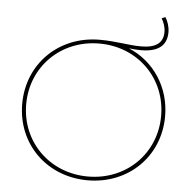

<svg xmlns="http://www.w3.org/2000/svg" viewBox="-57 -901 950 961"><g transform="rotate(5 418.0 -421.0)"><path d="M418 -16C225 -16 79 -161 79 -350C79 -539 225 -684 418 -684C611 -684 757 -539 757 -350C757 -161 611 -16 418 -16ZM418 3C623 3 777 -148 777 -350C777 -494 696 -619 567 -673C589 -670 612 -669 627 -669C714 -669 757 -703 757 -771C757 -797 748 -825 735 -845L717 -837C728 -818 737 -796 737 -770C737 -715 701 -688 627 -688C561 -688 504 -703 418 -703C213 -703 59 -552 59 -350C59 -148 213 3 418 3Z"/></g></svg>

Font: Montserrat-Alt1 Thin
Style: Regular
Weight: 100
Designer: Differentunic
Foundry: Differentunic
Version: Version 7.222